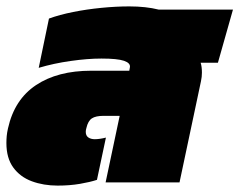

<svg xmlns="http://www.w3.org/2000/svg" viewBox="-31 -570 748 600"><path d="M149 10Q105 10 68.5 -3.5Q32 -17 10.5 -46.5Q-11 -76 -11 -123Q-11 -134 -10 -145Q-9 -156 -6 -169Q14 -259 81.5 -304Q149 -349 254 -349H373L375 -360Q377 -373 356.5 -380Q336 -387 286 -387Q243 -387 190 -379.5Q137 -372 90 -358L122 -512Q155 -524 197.5 -532.5Q240 -541 286 -545.5Q332 -550 373 -550Q399 -550 422 -547.5Q445 -545 465 -540H697L650 -374H596Q598 -368 599 -360Q600 -352 600 -343Q600 -330 597 -316L530 0H299L343 -208H293Q268 -208 256 -200Q244 -192 239 -170Q238 -167 237.5 -164Q237 -161 237 -158Q237 -146 245 -140.5Q253 -135 265 -135Q280 -135 300 -140L272 -8Q251 -1 219 4.5Q187 10 149 10Z"/></svg>

Font: Kanit Black
Style: Italic
Weight: 900
Italic angle: -12°
Designer: Katatrad Team
Foundry: CadsonDemak
Version: Version 2.000; ttfautohint (v1.8.3)